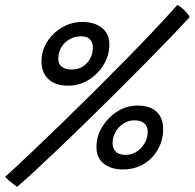

<svg xmlns="http://www.w3.org/2000/svg" viewBox="-23 -734 775 765"><path d="M44.9 10.6Q39.4 6.5 29.9 -0.8Q20.5 -8 11.3 -15.8Q2.1 -23.7 -2.6 -29.3Q43.1 -70.6 101.4 -126Q159.7 -181.4 224.9 -244.6Q290.1 -307.9 356.2 -373.7Q422.2 -439.5 483.9 -502.2Q545.6 -565 596.9 -619.6Q648.2 -674.1 683.4 -714.1Q697.6 -707.4 712.2 -692.7Q726.8 -677.9 732.6 -666.2Q702.8 -633.1 657.9 -586.4Q612.9 -539.8 558.7 -484.7Q504.5 -429.6 445.6 -371Q386.6 -312.4 327.8 -255Q269.1 -197.6 215.3 -146.3Q161.6 -95 117.7 -54.4Q73.7 -13.9 44.9 10.6ZM477.4 -116.9Q502.3 -116.9 522.1 -130.1Q541.9 -143.3 553.7 -164.5Q565.4 -185.6 565.4 -209.8Q565.4 -231.5 551.4 -243Q537.5 -254.6 512.7 -254.6Q489.5 -254.6 469.5 -242.1Q449.6 -229.6 437.6 -208.8Q425.6 -188.1 425.6 -163.7Q425.6 -142.6 438.2 -129.8Q450.8 -116.9 477.4 -116.9ZM466.9 -58.8Q420.7 -58.8 391 -81.6Q361.4 -104.4 361.4 -148.2Q361.4 -191.6 384.6 -229.2Q407.8 -266.9 445 -290.2Q482.2 -313.4 524.7 -313.4Q575.9 -313.4 601.5 -288.1Q627.1 -262.9 627.1 -220.9Q627.1 -175.7 606.2 -138.8Q585.4 -102 549.3 -80.4Q513.2 -58.8 466.9 -58.8ZM249 -392.7Q197.1 -392.7 169.7 -419Q142.3 -445.4 142.3 -488.8Q142.3 -532 165.1 -567.8Q187.8 -603.5 225 -625.1Q262.1 -646.6 305.4 -646.6Q353.6 -646.6 383.2 -622.9Q412.7 -599.2 412.7 -556.9Q412.7 -513.9 390.1 -476.4Q367.5 -438.8 330.4 -415.8Q293.3 -392.7 249 -392.7ZM262.1 -457.1Q300.4 -457.1 323.7 -483.2Q347.1 -509.3 347.1 -544.8Q347.1 -565.7 335.2 -577.5Q323.4 -589.3 302.2 -589.3Q261.4 -589.3 235.3 -563.1Q209.3 -536.9 209.3 -499.6Q209.3 -478.4 223.3 -467.8Q237.2 -457.1 262.1 -457.1Z"/></svg>

Font: Grandstander Thin
Style: Italic
Weight: 100
Italic angle: -15°
Designer: Tyler Finck
Foundry: Etcetera Type Co
Version: Version 1.200